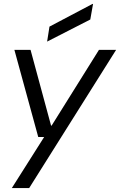

<svg xmlns="http://www.w3.org/2000/svg" viewBox="-20 -749 609 974"><path d="M40 205 204 -54H174L53 -496H135L239 -112H242L482 -496H569L128 205ZM219 -538 231 -614 449 -729H452L438 -650Z"/></svg>

Font: DM Sans 36pt
Style: Italic
Weight: 400
Italic angle: -10°
Designer: Colophon Foundry, Jonny Pinhorn
Foundry: Colophon Foundry
Version: Version 4.004;gftools[0.9.30]